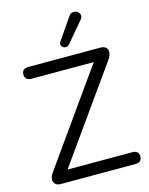

<svg xmlns="http://www.w3.org/2000/svg" viewBox="-137 -1030 863 1114"><g transform="rotate(-15 294.5 -472.5)"><path d="M86 0Q70 0 60 -6.5Q50 -13 46 -24.5Q42 -36 45.5 -50.5Q49 -65 61 -80L477 -666V-634H80Q61 -634 51 -643.5Q41 -653 41 -670Q41 -687 51 -696Q61 -705 80 -705H514Q530 -705 540.5 -698.5Q551 -692 554.5 -681Q558 -670 554.5 -655Q551 -640 540 -625L124 -40V-71H535Q554 -71 564 -62Q574 -53 574 -36Q574 -18 564 -9Q554 0 535 0ZM341 -769Q333 -760 322.5 -759.5Q312 -759 304 -764.5Q296 -770 293.5 -779Q291 -788 298 -799L387 -928Q396 -941 407 -944Q418 -947 429 -943.5Q440 -940 446.5 -932Q453 -924 453.5 -913.5Q454 -903 445 -892Z"/></g></svg>

Font: Nunito ExtraLight
Style: Regular
Weight: 400
Version: Version 3.602